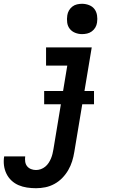

<svg xmlns="http://www.w3.org/2000/svg" viewBox="-83 -780 603 1013"><path d="M107 213Q83 213 59.5 209.5Q36 206 15 197Q-6 188 -22.5 172.5Q-39 157 -49 136.5Q-59 116 -62 92.5Q-65 69 -61 45H50Q48 59 50 73Q52 87 60 97Q68 107 80.5 112Q93 117 107 117Q120 117 132.5 112.5Q145 108 155.5 99.5Q166 91 173.5 79.5Q181 68 186 56Q191 44 194 31.5Q197 19 199 7L272 -434H160V-530H401L309 22Q305 47 297.5 71Q290 95 277 117.5Q264 140 245.5 159Q227 178 204 190.5Q181 203 156.5 208Q132 213 107 213ZM350 -600Q331 -600 313.5 -607Q296 -614 285 -628Q274 -642 271.5 -661Q269 -680 272 -699Q274 -713 281 -725Q288 -737 299 -745.5Q310 -754 323.5 -757Q337 -760 350 -760Q369 -760 387 -753Q405 -746 415.5 -732Q426 -718 429 -699Q432 -680 429 -661Q427 -647 420 -635Q413 -623 401.5 -614.5Q390 -606 376.5 -603Q363 -600 350 -600ZM413 -230H150V-300H413Z"/></svg>

Font: Iosevka Curly Slab Oblique
Style: Bold
Weight: 700
Italic angle: -9°
Monospace: yes
Designer: Belleve Invis
Foundry: Belleve Invis
Version: Version 11.1.0; ttfautohint (v1.8.3)